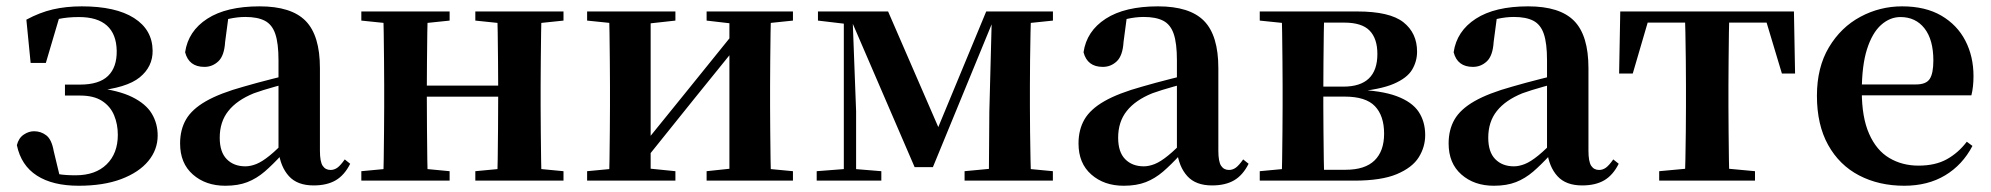

<svg xmlns="http://www.w3.org/2000/svg" viewBox="-20 -572 6306 608"><path d="M229.1 16.2Q146.7 16.2 96.8 -16Q46.8 -48.1 33.4 -112.4Q39.1 -134.9 55 -145.6Q70.9 -156.4 87.8 -156.4Q109.8 -156.4 126.8 -143.2Q143.7 -130.1 150.1 -93.6L171.7 -3.9L115 -34.8Q143.1 -24.4 165.1 -20.6Q187 -16.9 219.4 -16.9Q282.2 -16.9 317.6 -51.5Q353.1 -86.1 353.1 -145.1Q353.1 -178.6 341.3 -207Q329.5 -235.3 303.2 -252.4Q277 -269.4 233.9 -269.4H185.7V-304.1H233.1Q293.9 -304.1 322.2 -331.7Q350.4 -359.2 349.6 -411.2Q348.6 -464.1 318.6 -491Q288.6 -518 230.1 -518Q193.9 -518 166 -512Q138.1 -505.9 109.5 -491L169.3 -522L125.2 -372.8H77L63.5 -509.7Q105.4 -532.4 147.3 -542.2Q189.3 -551.9 238.9 -551.9Q346.5 -551.9 404.5 -514.9Q462.6 -477.8 463.3 -411.7Q464 -361.1 422.6 -327.2Q381.2 -293.2 280 -283.6L281.3 -294.5Q355.3 -286.1 398.6 -264.7Q441.9 -243.3 460.6 -212.2Q479.3 -181.1 479.3 -142.8Q479.3 -98 449.6 -62Q419.9 -26.1 363.8 -4.9Q307.7 16.2 229.1 16.2Z M693.6 16.2Q631.2 16.2 590.8 -19.4Q550.3 -54.9 550.3 -117.6Q550.3 -161.2 569 -193.6Q587.7 -226.1 632.1 -251.5Q676.6 -277 752.4 -297.9Q791.8 -309.4 841.4 -322Q891 -334.6 931 -344.4V-318.9Q891 -308.9 851 -297.6Q810.9 -286.4 784.1 -276.7Q730.3 -254.9 703.1 -220.6Q675.8 -186.4 675.8 -135.9Q675.8 -90.4 698.1 -67.9Q720.3 -45.3 757 -45.3Q773.3 -45.3 791.7 -52.6Q810.1 -59.9 834.4 -79.7Q858.8 -99.4 892.3 -135.5L907.8 -82.4H872.7Q843.6 -50.6 818.2 -28.7Q792.7 -6.8 763.4 4.7Q734 16.2 693.6 16.2ZM973.1 15.2Q921.6 15.2 894.9 -14.2Q868.2 -43.6 861.9 -94V-96.5V-381.4Q861.9 -434.7 851.8 -464.5Q841.7 -494.3 818.6 -506.3Q795.5 -518.3 757 -518.3Q731.4 -518.3 704.3 -512.2Q677.2 -506.1 640.8 -491.2L703.1 -516.3L692.9 -439.2Q690.3 -395.9 671.6 -378Q652.8 -360.2 627.3 -360.2Q578.1 -360.2 566.2 -406.5Q575.9 -473.5 636.4 -512.7Q696.9 -551.9 802.1 -551.9Q902.4 -551.9 947.7 -505.9Q993.1 -459.8 993.1 -356.2V-94.8Q993.1 -60.3 1001.8 -47Q1010.6 -33.8 1026.7 -33.8Q1038.3 -33.8 1048.3 -40.9Q1058.3 -48.1 1071.7 -67.2L1088.9 -53.4Q1071 -17.5 1043.2 -1.1Q1015.4 15.2 973.1 15.2Z M1192.9 0Q1194.6 -25.5 1195.1 -67.4Q1195.6 -109.4 1196.1 -154.7Q1196.6 -200 1196.6 -234.8V-301.2Q1196.6 -335.7 1196.1 -381Q1195.6 -426.4 1195.1 -468.7Q1194.6 -511 1192.9 -535.7H1334.6Q1333.6 -511 1333.1 -468.2Q1332.6 -425.4 1332.1 -378.2Q1331.6 -331 1331.6 -291.8V-270.6Q1331.6 -217.9 1332.1 -165Q1332.6 -112.1 1333.1 -68.8Q1333.6 -25.5 1334.6 0ZM1553.6 0Q1555.6 -25.5 1556.1 -68.8Q1556.6 -112.1 1557.1 -165Q1557.6 -217.9 1557.6 -270.6V-291.8Q1557.6 -331 1557.1 -378.2Q1556.6 -425.4 1556.1 -468.2Q1555.6 -511 1553.6 -535.7H1695Q1694 -511 1693.5 -468.7Q1693 -426.4 1692.5 -381Q1692 -335.7 1692 -301.2V-234.8Q1692 -200 1692.5 -154.7Q1693 -109.4 1693.5 -67.4Q1694 -25.5 1695 0ZM1124.2 0V-29.9L1234 -40.2H1295.6L1403.8 -29.9V0ZM1124.2 -506.8V-535.7H1403.8V-506.8L1295.6 -495.5H1234ZM1485.2 0V-29.9L1593.9 -40.2H1656.5L1764.4 -29.9V0ZM1485.2 -506.8V-535.7H1764.4V-506.8L1656.5 -495.5H1593.9ZM1263.9 -265.9V-301H1624.1V-265.9Z M1839.2 0V-29.9L1948 -40.2H2016.4L2118.8 -29.9V0ZM2217.6 0V-29.9L2314.5 -40.2H2382.3L2491 -29.9V0ZM1907.9 0Q1909.6 -25.5 1910.1 -67.4Q1910.6 -109.4 1911.1 -154.7Q1911.6 -200 1911.6 -234.8V-301.2Q1911.6 -335.7 1911.1 -381Q1910.6 -426.4 1910.1 -468.7Q1909.6 -511 1907.9 -535.7H2040.4V0ZM2011.7 -51.6 1963.4 -77.8H1988.4L2147.6 -274.4L2318 -485.4L2365.7 -460.9H2341.5L2177.2 -257.7ZM2289.8 0V-535.7H2421.6Q2420.6 -511 2420.1 -468.7Q2419.6 -426.4 2419.1 -381Q2418.6 -335.7 2418.6 -301.2V-234.8Q2418.6 -200 2419.1 -154.7Q2419.6 -109.4 2420.1 -67.4Q2420.6 -25.5 2421.6 0ZM1839.2 -506.8V-535.7H2118.8V-506.8L2016.7 -495.5H1949ZM2217.6 -506.8V-535.7H2491V-506.8L2382.5 -495.5H2314.8Z M2876.3 -42.8 2674.5 -510.6H2664.7V-535.7H2792.3L2962.1 -144.6H2940.9L3103 -535.7H3136.2V-512.1H3127.2L2934.2 -42.8ZM3111.3 0 3112.9 -217.9 3121.2 -535.7H3245.1Q3244.1 -511 3243.3 -468.7Q3242.4 -426.4 3241.9 -381Q3241.4 -335.7 3241.4 -301.2V-234.8Q3241.4 -200 3241.9 -154.7Q3242.4 -109.4 3243.3 -67.4Q3244.1 -25.5 3245.1 0ZM2566.2 0V-29.9L2661.9 -37.3H2680.5L2770.9 -29.9V0ZM3034.5 0V-29.9L3143.3 -40.2H3205.6L3314.1 -29.9V0ZM2570.2 -506.8V-535.7H2676.8V-495.5H2665.5ZM2652.1 0V-535.7H2679.1L2691 -219.6V0ZM3173.6 -495.5V-535.7H3314.3V-506.8L3205.9 -495.5Z M3538.6 16.2Q3476.2 16.2 3435.8 -19.4Q3395.3 -54.9 3395.3 -117.6Q3395.3 -161.2 3414 -193.6Q3432.7 -226.1 3477.1 -251.5Q3521.6 -277 3597.4 -297.9Q3636.8 -309.4 3686.4 -322Q3736 -334.6 3776 -344.4V-318.9Q3736 -308.9 3696 -297.6Q3655.9 -286.4 3629.1 -276.7Q3575.3 -254.9 3548.1 -220.6Q3520.8 -186.4 3520.8 -135.9Q3520.8 -90.4 3543.1 -67.9Q3565.3 -45.3 3602 -45.3Q3618.3 -45.3 3636.7 -52.6Q3655.1 -59.9 3679.4 -79.7Q3703.8 -99.4 3737.3 -135.5L3752.8 -82.4H3717.7Q3688.6 -50.6 3663.2 -28.7Q3637.7 -6.8 3608.4 4.7Q3579 16.2 3538.6 16.2ZM3818.1 15.2Q3766.6 15.2 3739.9 -14.2Q3713.2 -43.6 3706.9 -94V-96.5V-381.4Q3706.9 -434.7 3696.8 -464.5Q3686.7 -494.3 3663.6 -506.3Q3640.5 -518.3 3602 -518.3Q3576.4 -518.3 3549.3 -512.2Q3522.2 -506.1 3485.8 -491.2L3548.1 -516.3L3537.9 -439.2Q3535.3 -395.9 3516.6 -378Q3497.8 -360.2 3472.3 -360.2Q3423.1 -360.2 3411.2 -406.5Q3420.9 -473.5 3481.4 -512.7Q3541.9 -551.9 3647.1 -551.9Q3747.4 -551.9 3792.7 -505.9Q3838.1 -459.8 3838.1 -356.2V-94.8Q3838.1 -60.3 3846.8 -47Q3855.6 -33.8 3871.7 -33.8Q3883.3 -33.8 3893.3 -40.9Q3903.3 -48.1 3916.7 -67.2L3933.9 -53.4Q3916 -17.5 3888.2 -1.1Q3860.4 15.2 3818.1 15.2Z M3969.2 0V-29.9L4079 -40.2L4105.9 -34.4H4241.4Q4302.3 -34.4 4332.6 -63.8Q4363 -93.3 4363 -148.7Q4363 -205.2 4334 -235.7Q4305 -266.1 4238.1 -266.1H4105.9V-297.7H4233.9Q4341.7 -297.7 4341.7 -401Q4341.7 -449.9 4317.1 -475.1Q4292.5 -500.4 4236.9 -500.4H4105.9L4079 -495.5L3969.2 -506.8V-535.7H4278.1Q4381 -535.7 4424.2 -501.5Q4467.4 -467.3 4467.4 -408.4Q4467.4 -377.9 4451.7 -351.4Q4436 -324.9 4393.3 -306.5Q4350.6 -288.2 4268.8 -281L4270.3 -288Q4353.9 -285.7 4402.7 -267.5Q4451.6 -249.2 4472.3 -218.1Q4493.1 -186.9 4493.1 -144.2Q4493.1 -106.6 4472.7 -73.9Q4452.2 -41.2 4403.3 -20.6Q4354.3 0 4268.3 0ZM4037.9 0Q4039.6 -25.5 4040.1 -67.4Q4040.6 -109.4 4041.1 -154.7Q4041.6 -200 4041.6 -234.8V-301.2Q4041.6 -335.7 4041.1 -381Q4040.6 -426.4 4040.1 -468.7Q4039.6 -511 4037.9 -535.7H4173.5Q4172.5 -511 4172 -468.2Q4171.5 -425.4 4171 -376.5Q4170.5 -327.7 4170.5 -284.5V-234.8Q4170.5 -200 4171 -154.7Q4171.5 -109.4 4172 -67.4Q4172.5 -25.5 4173.5 0Z M4710.6 16.2Q4648.2 16.2 4607.8 -19.4Q4567.3 -54.9 4567.3 -117.6Q4567.3 -161.2 4586 -193.6Q4604.7 -226.1 4649.1 -251.5Q4693.6 -277 4769.4 -297.9Q4808.8 -309.4 4858.4 -322Q4908 -334.6 4948 -344.4V-318.9Q4908 -308.9 4868 -297.6Q4827.9 -286.4 4801.1 -276.7Q4747.3 -254.9 4720.1 -220.6Q4692.8 -186.4 4692.8 -135.9Q4692.8 -90.4 4715.1 -67.9Q4737.3 -45.3 4774 -45.3Q4790.3 -45.3 4808.7 -52.6Q4827.1 -59.9 4851.4 -79.7Q4875.8 -99.4 4909.3 -135.5L4924.8 -82.4H4889.7Q4860.6 -50.6 4835.2 -28.7Q4809.7 -6.8 4780.4 4.7Q4751 16.2 4710.6 16.2ZM4990.1 15.2Q4938.6 15.2 4911.9 -14.2Q4885.2 -43.6 4878.9 -94V-96.5V-381.4Q4878.9 -434.7 4868.8 -464.5Q4858.7 -494.3 4835.6 -506.3Q4812.5 -518.3 4774 -518.3Q4748.4 -518.3 4721.3 -512.2Q4694.2 -506.1 4657.8 -491.2L4720.1 -516.3L4709.9 -439.2Q4707.3 -395.9 4688.6 -378Q4669.8 -360.2 4644.3 -360.2Q4595.1 -360.2 4583.2 -406.5Q4592.9 -473.5 4653.4 -512.7Q4713.9 -551.9 4819.1 -551.9Q4919.4 -551.9 4964.7 -505.9Q5010.1 -459.8 5010.1 -356.2V-94.8Q5010.1 -60.3 5018.8 -47Q5027.6 -33.8 5043.7 -33.8Q5055.3 -33.8 5065.3 -40.9Q5075.3 -48.1 5088.7 -67.2L5105.9 -53.4Q5088 -17.5 5060.2 -1.1Q5032.4 15.2 4990.1 15.2Z M5107.2 -339.1 5110.8 -535.7H5660.8L5664.4 -339.1H5622.7L5564.1 -534.2L5630 -500.4H5141.6L5207.5 -534.2L5150.4 -339.1ZM5234.1 0V-29.9L5345.7 -40.2H5426.6L5537.5 -29.9V0ZM5315.2 0Q5316.2 -25.5 5317.1 -67.4Q5317.9 -109.4 5318.4 -154.7Q5318.9 -200 5318.9 -234.8V-301.2Q5318.9 -335.7 5318.4 -381Q5317.9 -426.4 5317.1 -468.7Q5316.2 -511 5315.2 -535.7H5456.4Q5455.4 -511 5454.9 -468.7Q5454.4 -426.4 5453.9 -381Q5453.4 -335.7 5453.4 -301.2V-234.8Q5453.4 -200 5453.9 -154.7Q5454.4 -109.4 5454.9 -67.4Q5455.4 -25.5 5456.4 0Z M6010.2 16.2Q5929.8 16.2 5867.2 -16.5Q5804.6 -49.1 5769.1 -113Q5733.6 -176.9 5733.6 -268.8Q5733.6 -358.8 5771.6 -422.2Q5809.5 -485.7 5871.2 -518.8Q5932.9 -551.9 6003.4 -551.9Q6077.1 -551.9 6127.5 -522.5Q6177.8 -493.1 6203.6 -443.2Q6229.4 -393.3 6229.4 -330.9Q6229.4 -296.1 6222.7 -270.2H5792.1V-304.6H6047.4Q6079.5 -304.6 6090.9 -322.2Q6102.3 -339.8 6102.3 -380.4Q6102.3 -446.3 6074.2 -482.2Q6046.1 -518 5998.1 -518Q5964.7 -518 5936.6 -492.9Q5908.6 -467.8 5892.1 -416Q5875.7 -364.1 5875.7 -282.7Q5875.7 -200.5 5898.9 -148.2Q5922 -95.8 5962.8 -71.7Q6003.5 -47.5 6055.4 -47.5Q6108.4 -47.5 6144.9 -67.7Q6181.3 -87.9 6208.2 -123.2L6226.1 -109.9Q6194.6 -49.8 6139.7 -16.8Q6084.7 16.2 6010.2 16.2Z"/></svg>

Font: Noto Serif HK ExtraLight
Style: Regular
Weight: 200
Designer: Ryoko NISHIZUKA 西塚涼子 (kana & ideographs); Frank Grießhammer (Latin, Greek & Cyrillic); Wenlong ZHANG 张文龙 (bopomofo); San
Foundry: Adobe
Version: Version 2.002-H1;hotconv 1.1.0;makeotfexe 2.6.0